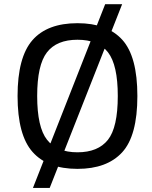

<svg xmlns="http://www.w3.org/2000/svg" viewBox="-20 -802 733 928"><path d="M354.5 14.2Q210 14.2 137.5 -67.4Q64.9 -148.9 64.9 -337.9Q64.9 -525.4 136.7 -607.7Q208.5 -689.9 354.5 -689.9Q498.5 -689.9 571.3 -609.4Q644 -528.8 644 -337.9Q644 -146 570.6 -65.9Q497.1 14.2 354.5 14.2ZM354.5 -65.9Q453.6 -65.9 501.5 -126Q549.3 -186 549.3 -337.9Q549.3 -487.8 502.2 -548.8Q455.1 -609.9 354.5 -609.9Q253.9 -609.9 206.8 -548.8Q159.7 -487.8 159.7 -337.9Q159.7 -187 207.3 -126.5Q254.9 -65.9 354.5 -65.9ZM220.2 106.4H139.2L488.3 -781.7H570.3Z"/></svg>

Font: Cadman
Style: Regular
Weight: 400
Designer: Paul James MIller
Foundry: High-Logic / Made with FontCreator
Version: Version 2.114;March 28, 2021;FontCreator 13.0.0.2683 64-bit